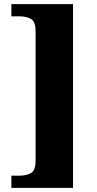

<svg xmlns="http://www.w3.org/2000/svg" viewBox="-20 -780 467 928"><path d="M35 128V69H75Q107 69 129.5 56.5Q152 44 152 -3V-629Q152 -676 129.5 -688.5Q107 -701 75 -701H35V-760H333V128Z"/></svg>

Font: Noto Serif Lao SemiCondensed Black
Style: Regular
Weight: 900
Width: 4
Designer: Monotype Design Team
Foundry: Monotype Imaging Inc.
Version: Version 2.003; ttfautohint (v1.8.4.7-5d5b)